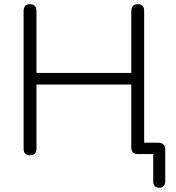

<svg xmlns="http://www.w3.org/2000/svg" viewBox="-20 -731 833 911"><path d="M707 130V0H634Q603 0 603 -32V-330H153V-26Q153 6 122 6Q92 6 92 -26V-679Q92 -711 122 -711Q153 -711 153 -679V-385H603V-679Q603 -711 634 -711Q664 -711 664 -679V-54H731Q747 -54 755.5 -45.5Q764 -37 764 -21V130Q764 144 756.5 152Q749 160 736 160Q722 160 714.5 152Q707 144 707 130Z"/></svg>

Font: SN Pro Light
Style: Regular
Weight: 300
Designer: Tobias Whetton
Foundry: Supernotes
Version: Version 1.002